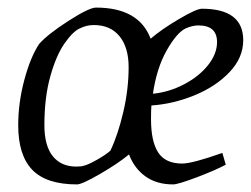

<svg xmlns="http://www.w3.org/2000/svg" viewBox="-20 -477 662 506"><path d="M379 -199Q378 -187 378 -163Q378 -104 397 -75Q416 -46 460 -46Q487 -46 566 -74L575 -43Q547 -28 498 -9.5Q449 9 436 9Q393 9 363.5 -12Q334 -33 320 -70Q291 -46 243.5 -18.5Q196 9 183 9Q102 9 65 -29.5Q28 -68 28 -147Q28 -206 44 -266Q60 -326 83 -361Q106 -387 160.5 -422Q215 -457 233 -457Q346 -457 377 -375Q406 -400 452 -427Q498 -454 512 -454Q621 -454 621 -371Q621 -325 585 -287Q549 -249 493 -226Q437 -203 379 -199ZM271 -80Q291 -122 305 -182Q319 -242 319 -300Q319 -352 295 -381.5Q271 -411 227 -411Q208 -411 190 -402Q172 -394 150 -362.5Q128 -331 112.5 -275.5Q97 -220 97 -147Q97 -93 119 -65.5Q141 -38 181 -38Q194 -38 200 -40Q213 -43 236.5 -56.5Q260 -70 271 -80ZM383 -230Q425 -234 464.5 -254.5Q504 -275 528 -305Q552 -335 552 -366Q552 -410 503 -410Q487 -410 469 -402Q446 -391 419.5 -344.5Q393 -298 383 -230Z"/></svg>

Font: Grenze Light
Style: Italic
Weight: 300
Italic angle: -10°
Designer: Renata Polastri
Foundry: Omnibus-Type
Version: Version 1.002; ttfautohint (v1.8)